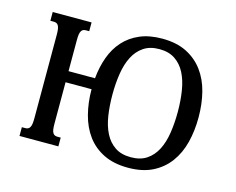

<svg xmlns="http://www.w3.org/2000/svg" viewBox="-81 -647 954 776"><g transform="rotate(15 396.0 -259.0)"><path d="M176.8 -85Q176.8 -69.8 178.2 -60.5Q179.7 -51.3 183.1 -45.9Q186.5 -40.5 191.2 -38.6Q195.8 -36.6 202.6 -36.6H215.8V0H53.2V-36.6H66.9Q73.2 -36.6 78.1 -38.6Q83 -40.5 86.4 -45.9Q89.8 -51.3 91.3 -60.5Q92.8 -69.8 92.8 -85V-433.6Q92.8 -448.7 91.3 -458Q89.8 -467.3 86.4 -472.7Q83 -478 78.1 -480Q73.2 -481.9 66.9 -481.9H53.2V-518.6H215.8V-481.9H202.6Q195.8 -481.9 191.2 -480Q186.5 -478 183.1 -472.7Q179.7 -467.3 178.2 -458Q176.8 -448.7 176.8 -433.6V-304.2H287.6Q292 -352.1 306.9 -393.3Q321.8 -434.6 348.9 -464.8Q376 -495.1 415.8 -512.2Q455.6 -529.3 509.3 -529.3Q569.3 -529.3 611.6 -508.1Q653.8 -486.8 680.9 -450.2Q708 -413.6 720.5 -364.5Q732.9 -315.4 732.9 -259.3Q732.9 -203.1 720.5 -154.1Q708 -105 680.9 -68.4Q653.8 -31.7 611.6 -10.5Q569.3 10.7 509.3 10.7Q449.7 10.7 407.2 -10.3Q364.7 -31.2 337.9 -67.6Q311 -104 298.3 -153.1Q285.6 -202.1 285.6 -257.8H176.8ZM372.6 -259.3Q372.6 -212.4 378.9 -171.1Q385.3 -129.9 400.9 -99.4Q416.5 -68.8 442.9 -51Q469.2 -33.2 509.3 -33.2Q549.3 -33.2 575.7 -51Q602.1 -68.8 617.7 -99.4Q633.3 -129.9 639.6 -171.1Q646 -212.4 646 -259.3Q646 -306.2 639.4 -347.4Q632.8 -388.7 617.2 -419.2Q601.6 -449.7 575.2 -467.5Q548.8 -485.4 509.3 -485.4Q469.7 -485.4 443.4 -467.5Q417 -449.7 401.4 -419.2Q385.7 -388.7 379.2 -347.4Q372.6 -306.2 372.6 -259.3Z"/></g></svg>

Font: Arian AMU Serif
Style: Regular
Weight: 400
Designer: Ruben Hakobyan (Tarumian)
Foundry: Ruben Hakobyan (Tarumian)
Version: Version 1.002